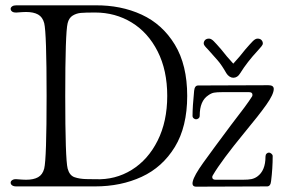

<svg xmlns="http://www.w3.org/2000/svg" viewBox="-20 -701 1058 721"><path d="M20 -15Q20 -21 26.5 -25Q33 -29 43 -28Q67 -26 78 -26Q106 -26 123 -35.5Q140 -45 146 -68Q155 -104 155 -341Q155 -578 146 -614Q140 -637 123 -646.5Q106 -656 78 -656Q67 -656 43 -654H39Q30 -654 25 -658Q20 -662 20 -668Q20 -673 25.5 -677Q31 -681 41 -681H337Q434 -682 512 -646Q590 -610 636.5 -533.5Q683 -457 683 -341Q683 -225 636.5 -149Q590 -73 512 -37Q434 -1 337 -1H41Q31 -1 25.5 -5Q20 -9 20 -15ZM608 -341Q608 -437 572 -508Q536 -579 474.5 -616.5Q413 -654 337 -654Q300 -654 283.5 -652.5Q267 -651 253 -642.5Q239 -634 234 -614Q225 -578 225 -341Q225 -104 234 -68Q241 -42 260 -35.5Q279 -29 304 -28.5Q329 -28 338 -28Q413 -25 474.5 -63Q536 -101 572 -173Q608 -245 608 -341ZM717 0Q699 0 704 -20Q709 -42 743 -89.5Q777 -137 848 -232Q908 -309 926 -338Q928 -340 928 -345Q928 -355 915 -355H816Q794 -355 783.5 -353Q773 -351 762 -343Q730 -322 730 -267Q730 -260 725.5 -256.5Q721 -253 716 -253Q712 -253 707.5 -256.5Q703 -260 703 -266Q703 -300 709 -360Q711 -380 724 -380L988 -381Q1008 -381 1008 -367Q1008 -347 980 -307.5Q952 -268 898 -203Q811 -97 780 -44Q777 -40 777 -36Q777 -26 790 -26H891Q913 -26 924.5 -28.5Q936 -31 946 -38Q977 -60 977 -113Q977 -120 981 -124Q985 -128 990 -128Q994 -128 999 -124Q1004 -120 1004 -115Q1004 -69 998 -21Q996 -1 983 -1ZM830 -426Q813 -456 798 -473.5Q783 -491 763 -513Q760 -516 754.5 -522Q749 -528 747 -531.5Q745 -535 745 -538Q745 -545 750 -550.5Q755 -556 765 -556Q773 -556 782.5 -546.5Q792 -537 811 -515Q831 -489 856 -462Q881 -489 901 -515Q920 -537 929.5 -546.5Q939 -556 947 -556Q957 -556 962 -550.5Q967 -545 967 -538Q967 -533 961.5 -526.5Q956 -520 948 -511Q908 -468 882 -426Q872 -409 856 -409Q849 -409 842 -413.5Q835 -418 830 -426Z"/></svg>

Font: Hina Mincho
Style: Regular
Weight: 400
Designer: satsuyako
Foundry: satsuyako
Version: Version 1.100